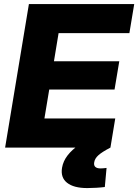

<svg xmlns="http://www.w3.org/2000/svg" viewBox="-20 -748 700 973"><path d="M5.9 0 126.5 -727.5H660.2L635.7 -580.1H276.9L253.4 -437.5H584.5L560.5 -294.4H229.5L205.1 -147.5H564L539.6 0ZM422.4 205.1Q353.5 205.1 319.8 178.2Q286.1 151.4 294.4 102.1Q300.3 67.9 322.8 39.1Q345.2 10.3 382.8 -15.6L539.6 0Q497.1 22 478.8 38.6Q460.4 55.2 457.5 74.2Q454.6 89.8 462.9 97.7Q471.2 105.5 489.7 105.5Q497.6 105.5 505.1 104.7Q512.7 104 520 103L511.2 199.7Q493.2 202.1 468 203.6Q442.9 205.1 422.4 205.1Z"/></svg>

Font: Inter 28pt ExtraBold
Style: Italic
Weight: 800
Italic angle: -9.3988°
Designer: Rasmus Andersson
Foundry: rsms
Version: Version 4.001;git-66647c0bb